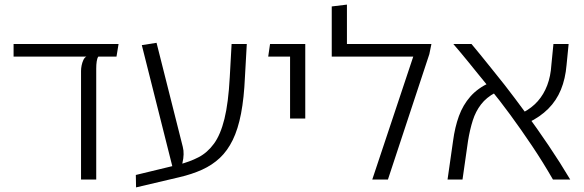

<svg xmlns="http://www.w3.org/2000/svg" viewBox="-20 -780 2537 834"><path d="M39 -534V-589H495L486 -534ZM332 0V-472Q332 -483 334.5 -495.5Q337 -508 342 -519Q347 -530 355 -534H407Q402 -527 400 -513Q398 -499 398 -482V0Z M571 34 570 -20 756 -65Q804 -77 842.5 -97Q881 -117 909.5 -156Q938 -195 955 -264Q972 -333 978 -444L986 -589H1052L1044 -446Q1040 -354 1027 -286.5Q1014 -219 991 -172Q968 -125 935 -94Q902 -63 858 -43Q814 -23 758 -10ZM734 -36 596 -584 660 -594 774 -142Q778 -127 777.5 -109Q777 -91 772.5 -72.5Q768 -54 760 -36Z M1240 -265V-589H1306V-265ZM1145 -534 1153 -589H1278V-534Z M1487 -589H1854L1845 -545L1665 0H1597L1775 -534H1421V-752L1487 -760Z M2382 0Q2339 -75 2291 -146.5Q2243 -218 2196 -282Q2149 -346 2107 -397Q2079 -431 2056 -459.5Q2033 -488 2013.5 -512Q1994 -536 1978 -555Q1962 -574 1949 -589H2028Q2046 -568 2066 -543Q2086 -518 2112 -486Q2138 -454 2172 -411Q2214 -357 2263.5 -289.5Q2313 -222 2363 -148Q2413 -74 2457 0ZM1924 0 1948 -168Q1956 -228 1973.5 -276Q1991 -324 2023 -360.5Q2055 -397 2107 -421L2131 -377Q2093 -357 2069.5 -326.5Q2046 -296 2033.5 -256.5Q2021 -217 2013 -168L1989 0ZM2274 -247 2250 -290Q2290 -311 2316 -340.5Q2342 -370 2357 -409.5Q2372 -449 2375 -498L2384 -589H2450L2441 -498Q2436 -438 2416.5 -390.5Q2397 -343 2361.5 -307.5Q2326 -272 2274 -247Z"/></svg>

Font: Noto Sans Hebrew Thin Light
Style: Regular
Weight: 300
Version: Version 3.001